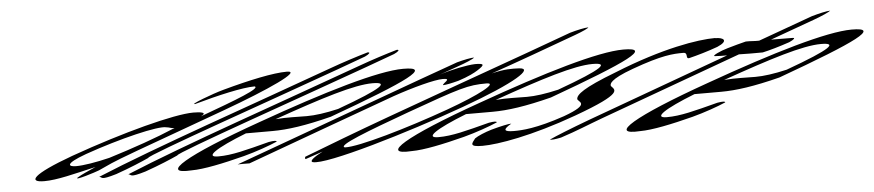

<svg xmlns="http://www.w3.org/2000/svg" viewBox="-42 -916 5527 1214"><g transform="rotate(-5 2721.5 -308.5)"><path d="M391 -133C127 -37 98 11 201 11C283 11 391 -18 531 -50C480 -27 445 -13 412 7C388 27 529 -18 551 -27C626 -60 615 -61 803 -130L1369 -336C1660 -442 1887 -545 1788 -545C1703 -545 1551 -513 1380 -466C1309 -447 1151 -387 1194 -392C1344 -434 1500 -470 1578 -470C1613 -456 1459 -397 1223 -311C1271 -334 1218 -339 1177 -339C1056 -339 727 -253 391 -133ZM479 -137C701 -215 949 -275 999 -261C1021 -259 1025 -252 1050 -252C923 -198 784 -150 623 -100C537 -79 456 -66 410 -66C363 -66 333 -84 479 -137Z M2063 -542C1560 -359 924 -142 549 14C572 18 551 38 658 6C752 -27 822 -57 868 -78C858 -92 1723 -391 2108 -531L2289 -597C2317 -610 2329 -622 2308 -622C2242 -603 2148 -573 2063 -542Z M2248 -542C1745 -359 1109 -142 734 14C757 18 736 38 843 6C937 -27 1007 -57 1053 -78C1043 -92 1908 -391 2293 -531L2474 -597C2502 -610 2514 -622 2493 -622C2427 -603 2333 -573 2248 -542Z M1587 -242C1107 -72 927 37 1136 24C1211 24 1336 -2 1472 -37C1548 -57 1639 -89 1686 -110C1687 -117 1671 -118 1636 -112C1486 -73 1398 -49 1311 -49C1223 -49 1301 -102 1497 -179H1666C1761 -179 1876 -195 2041 -237C2547 -421 2706 -499 2523 -499C2364 -499 2019 -397 1587 -242ZM1692 -252C1998 -360 2206 -425 2321 -425C2425 -425 2388 -390 2091 -282C2009 -263 1943 -254 1890 -254C1827 -254 1768 -258 1692 -252Z M1428 12C1457 11 1477 12 1503 12C1819 -103 2137 -220 2448 -332C2575 -376 2714 -413 2767 -413C2829 -413 2764 -387 2765 -374C2783 -374 2818 -381 2864 -393C2930 -414 2969 -435 2988 -447C3042 -481 3036 -489 2978 -489C2926 -487 2830 -468 2750 -442C2783 -454 2820 -467 2858 -480C2922 -502 2967 -522 2976 -530C2961 -533 2907 -521 2866 -510C2784 -480 2703 -452 2629 -425Z M2403 -204C2197 -129 2013 -59 1858 1C1855 8 1855 13 1859 16L1970 -22C1918 5 1880 31 1902 39C1987 63 2516 -95 2878 -226C3221 -350 3348 -433 3253 -438C3207 -440 3164 -442 3079 -421C3230 -473 3464 -558 3624 -617C3676 -636 3712 -653 3712 -658C3690 -658 3639 -647 3594 -634C3594 -634 3422 -571 3311 -531C2956 -403 2735 -325 2403 -204ZM2530 -222C2871 -345 2922 -361 3039 -361C3114 -361 2986 -293 2778 -218C2514 -123 2200 -32 2113 -36C2065 -50 2269 -127 2530 -222Z M2984 -242C2504 -72 2324 37 2533 24C2608 24 2733 -2 2869 -37C2945 -57 3036 -89 3083 -110C3084 -117 3068 -118 3033 -112C2883 -73 2795 -49 2708 -49C2620 -49 2698 -102 2894 -179H3063C3158 -179 3273 -195 3438 -237C3944 -421 4103 -499 3920 -499C3761 -499 3416 -397 2984 -242ZM3089 -252C3395 -360 3603 -425 3718 -425C3822 -425 3785 -390 3488 -282C3406 -263 3340 -254 3287 -254C3224 -254 3165 -258 3089 -252Z M3046 -67C3005 -55 2957 -35 2938 -21C2915 9 2892 30 2981 30C3078 30 3296 -6 3582 -110C3903 -227 3845 -249 3822 -276C3818 -288 3818 -317 3969 -372C4161 -442 4232 -445 4296 -445C4331 -445 4303 -403 4332 -409C4385 -422 4451 -441 4514 -464C4591 -497 4558 -520 4507 -520L4504 -521C4397 -521 4169 -485 3860 -360C3645 -278 3605 -240 3603 -214C3600 -194 3694 -179 3510 -112C3329 -50 3237 -46 3187 -46C3119 -46 3118 -62 3174 -94C3159 -95 3107 -84 3046 -67Z M4578 -450C4532 -437 4471 -409 4494 -407C4518 -405 4542 -405 4571 -405C4266 -294 3966 -184 3669 -76C3540 -28 3453 7 3408 28C3420 31 3442 29 3480 21C3585 -13 3656 -44 3749 -78C4040 -184 4344 -295 4646 -405C4691 -403 4746 -404 4797 -404C4836 -412 4906 -432 4970 -454C5001 -468 5013 -479 4992 -479C4945 -479 4902 -480 4856 -480C4951 -514 5039 -546 5135 -581C5193 -602 5236 -622 5245 -630C5223 -630 5171 -618 5126 -605C5005 -561 4898 -522 4781 -480C4746 -479 4731 -483 4696 -482C4663 -474 4623 -463 4578 -450Z M4434 -242C3954 -72 3774 37 3983 24C4058 24 4183 -2 4319 -37C4395 -57 4486 -89 4533 -110C4534 -117 4518 -118 4483 -112C4333 -73 4245 -49 4158 -49C4070 -49 4148 -102 4344 -179H4513C4608 -179 4723 -195 4888 -237C5394 -421 5553 -499 5370 -499C5211 -499 4866 -397 4434 -242ZM4539 -252C4845 -360 5053 -425 5168 -425C5272 -425 5235 -390 4938 -282C4856 -263 4790 -254 4737 -254C4674 -254 4615 -258 4539 -252Z"/></g></svg>

Font: Snowfall
Style: UltraObl
Weight: 400
Designer: Jasper
Foundry: Cannot Into Space Fonts
Version: Version 0.9